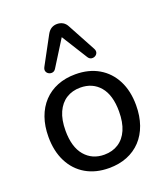

<svg xmlns="http://www.w3.org/2000/svg" viewBox="-141 -865 843 972"><g transform="rotate(-20 280.0 -379.0)"><path d="M280 9Q208 9 155 -22Q102 -53 73 -110Q44 -167 44 -244Q44 -302 60.5 -348.5Q77 -395 108 -428Q139 -461 182.5 -478.5Q226 -496 280 -496Q352 -496 405 -465Q458 -434 487 -377.5Q516 -321 516 -244Q516 -186 499.5 -139Q483 -92 452 -59Q421 -26 377.5 -8.5Q334 9 280 9ZM280 -63Q324 -63 356.5 -84Q389 -105 406.5 -145Q424 -185 424 -244Q424 -332 385 -378Q346 -424 280 -424Q237 -424 204.5 -403.5Q172 -383 154 -343Q136 -303 136 -244Q136 -156 175.5 -109.5Q215 -63 280 -63ZM414 -585Q421 -572 417.5 -562Q414 -552 404.5 -547Q395 -542 384.5 -544Q374 -546 367 -557L280 -696L193 -557Q186 -546 175.5 -544Q165 -542 155.5 -547Q146 -552 142.5 -562Q139 -572 146 -585L226 -733Q236 -751 249.5 -759Q263 -767 280 -767Q297 -767 311 -759Q325 -751 334 -733Z"/></g></svg>

Font: Nunito Medium
Style: Regular
Weight: 500
Designer: Vernon Adams
Foundry: Vernon Adams
Version: Version 3.601